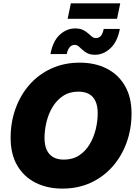

<svg xmlns="http://www.w3.org/2000/svg" viewBox="-20 -1109 813 1139"><path d="M350.1 9.8Q260.3 9.8 190.9 -25.1Q121.6 -60.1 82.3 -127.2Q43 -194.3 43 -291.5Q43 -382.8 71.8 -463.6Q100.6 -544.4 154.5 -606Q208.5 -667.5 284.2 -702.4Q359.9 -737.3 453.6 -737.3Q543 -737.3 612.1 -702.6Q681.2 -668 720.7 -600.6Q760.3 -533.2 760.3 -435.5Q760.3 -344.2 731.2 -263.7Q702.1 -183.1 648.2 -121.6Q594.2 -60.1 518.8 -25.1Q443.4 9.8 350.1 9.8ZM358.4 -162.1Q411.6 -162.1 449.7 -187.3Q487.8 -212.4 512.2 -253.7Q536.6 -294.9 548.1 -343Q559.6 -391.1 559.6 -437Q559.6 -479.5 546.9 -507.8Q534.2 -536.1 508.8 -550.8Q483.4 -565.4 445.3 -565.4Q392.6 -565.4 354.2 -540Q315.9 -514.6 291.5 -473.6Q267.1 -432.6 255.6 -384.5Q244.1 -336.4 244.1 -290.5Q244.1 -248.5 257.1 -220Q270 -191.4 295.4 -176.8Q320.8 -162.1 358.4 -162.1ZM544.4 -784.2Q516.6 -784.2 499 -793Q481.4 -801.8 469.2 -813.5Q457 -825.2 446.5 -834Q436 -842.8 422.4 -842.8Q405.3 -842.8 393.3 -828.9Q381.3 -814.9 376 -788.1H279.3Q293.5 -865.2 334.5 -902.8Q375.5 -940.4 425.8 -940.4Q453.1 -940.4 471.2 -931.9Q489.3 -923.3 502 -911.9Q514.6 -900.4 525.1 -891.8Q535.6 -883.3 548.3 -883.3Q568.8 -883.3 579.6 -897.7Q590.3 -912.1 595.2 -937.5H690.9Q677.2 -862.3 635.7 -823.2Q594.2 -784.2 544.4 -784.2ZM693.4 -1089.4 674.3 -997.6H381.3L400.4 -1089.4Z"/></svg>

Font: Inter 16pt Black
Style: Italic
Weight: 900
Italic angle: -9.3988°
Version: Version 4.001;git-66647c0bb